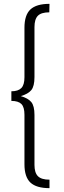

<svg xmlns="http://www.w3.org/2000/svg" viewBox="-20 -848 333 997"><path d="M236 -784Q194 -784 176.5 -766Q159 -748 159 -707V-448Q159 -400 142.5 -380Q126 -360 88 -349Q126 -338 142.5 -318Q159 -298 159 -251V8Q159 49 177 67Q195 85 237 85V129Q169 129 138 100Q107 71 107 5V-252Q107 -292 91 -308Q75 -324 39 -324V-374Q74 -374 90.5 -390.5Q107 -407 107 -447V-704Q107 -770 138 -799Q169 -828 237 -828Z"/></svg>

Font: Fira Sans Condensed Light
Style: Regular
Weight: 300
Width: 3
Designer: bBox Type GmbH & Carrois Corporate GbR & Edenspiekermann AG
Foundry: bBox Type GmbH & Carrois Corporate GbR & Edenspiekermann AG
Version: Version 4.301